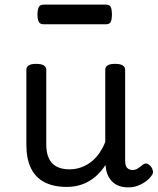

<svg xmlns="http://www.w3.org/2000/svg" viewBox="-20 -791 685 830"><path d="M269 17Q211 17 172 -3.5Q133 -24 113.5 -64.5Q94 -105 94 -166V-489Q94 -502 104.5 -508.5Q115 -515 136 -515Q158 -515 169 -508.5Q180 -502 180 -489V-166Q180 -131 191 -107Q202 -83 224.5 -71Q247 -59 280 -59Q308 -59 332 -68Q356 -77 375.5 -92.5Q395 -108 410 -130Q425 -152 435 -177V-489Q435 -502 445.5 -508.5Q456 -515 478 -515Q499 -515 510 -508.5Q521 -502 521 -489V-96Q521 -82 525 -73Q529 -64 536.5 -60Q544 -56 553 -56Q562 -56 569.5 -59.5Q577 -63 584.5 -69Q592 -75 599 -80Q607 -86 616.5 -83Q626 -80 634 -69Q639 -62 641 -52Q643 -42 636 -33Q626 -18 610 -6.5Q594 5 575 12Q556 19 536 19Q512 19 494.5 12.5Q477 6 465 -6Q453 -18 446 -34Q439 -50 437 -69L436 -78Q422 -56 404.5 -38.5Q387 -21 366 -8.5Q345 4 320.5 10.5Q296 17 269 17ZM169 -686Q152 -686 147 -698Q142 -710 142 -728Q142 -747 147 -759Q152 -771 169 -771H437Q455 -771 459.5 -759Q464 -747 464 -728Q464 -710 459.5 -698Q455 -686 437 -686Z"/></svg>

Font: Playwrite AR
Style: Regular
Weight: 400
Designer: Veronika Burian, José Scaglione
Foundry: TypeTogether
Version: Version 1.002